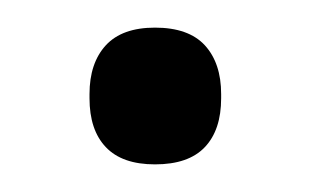

<svg xmlns="http://www.w3.org/2000/svg" viewBox="-20 -335 225 139"><path d="M92.2 -216Q68.4 -216 56.6 -228.5Q44.8 -240.9 44.8 -263.9V-266.9Q44.8 -289.3 56.6 -302.2Q68.4 -315 92.2 -315Q116.5 -315 128.3 -302.2Q140.1 -289.3 140.1 -266.9V-263.9Q140.1 -240.9 128.3 -228.5Q116.5 -216 92.2 -216Z"/></svg>

Font: Anek Gujarati Medium
Style: Regular
Weight: 500
Designer: Mrunmayee Ghaisas (Gujarati), Yesha Goshar (Latin)
Foundry: Ek Type
Version: Version 1.003